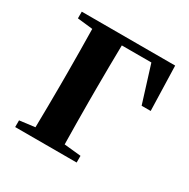

<svg xmlns="http://www.w3.org/2000/svg" viewBox="-127 -653 760 771"><g transform="rotate(30 253.0 -267.5)"><path d="M383 -498 436 -328H478L472 -535H39V-504L110 -496C111 -439 112 -355 112 -294V-235C112 -179 111 -96 110 -40L39 -31V0H324V-31L246 -39C245 -96 244 -179 244 -235V-294C244 -356 245 -441 246 -498Z"/></g></svg>

Font: Noto Serif CJK JP
Style: Bold
Weight: 700
Designer: Ryoko NISHIZUKA 西塚涼子 (kana & ideographs); Frank Grießhammer (Latin, Greek & Cyrillic); Wenlong ZHANG 张文龙 (bopomofo); San
Foundry: Adobe Systems Incorporated
Version: Version 1.000;PS 1;hotconv 16.6.53;makeotf.lib2.5.65590